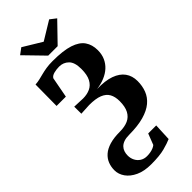

<svg xmlns="http://www.w3.org/2000/svg" viewBox="-380 -1041 1372 1372"><g transform="rotate(-45 306.0 -355.0)"><path d="M240.5 269.5Q170 269.5 121.8 247Q73.5 224.5 48.5 189Q23.5 153.5 23.5 113.5Q23.5 78.5 35.5 48Q47.5 17.5 73.8 -5.5Q100 -28.5 142.5 -41.2Q185 -54 245.5 -54Q295 -54 329.2 -69.2Q363.5 -84.5 381.8 -119Q400 -153.5 400 -209.5Q400 -254 383.5 -283.8Q367 -313.5 329 -328.8Q291 -344 226 -344L142.5 -339.5L142 -411L228.5 -407.5Q268.5 -407.5 300.2 -422Q332 -436.5 350.5 -471Q369 -505.5 369 -566Q369 -632.5 339.8 -661.2Q310.5 -690 268 -690Q241.5 -690 215.8 -683.5Q190 -677 180 -660.5L150.5 -504H56.5L58.5 -718.5Q82 -720 103.2 -725Q124.5 -730 147.5 -736Q170.5 -742 198.5 -746.5Q226.5 -751 263.5 -751Q370 -751 431.8 -730.8Q493.5 -710.5 520.2 -671.8Q547 -633 547 -577.5Q547 -535.5 532.2 -502.5Q517.5 -469.5 491 -445.2Q464.5 -421 427.8 -405.8Q391 -390.5 346.5 -384.5Q429.5 -387 483.8 -367.5Q538 -348 565 -310.5Q592 -273 592 -220.5Q592 -171 575.8 -129Q559.5 -87 523 -56.5Q486.5 -26 426.5 -9Q366.5 8 278.5 8.5Q246 8.5 224.2 16.2Q202.5 24 189.5 37.5Q176.5 51 170.8 68.5Q165 86 165 106.5Q165 133.5 176.5 156.2Q188 179 209.5 193Q231 207 260.5 207Q277.5 207 293.8 204.2Q310 201.5 324.2 195.8Q338.5 190 348 182L380.5 98H461.5L455.5 229.5Q426.5 242.5 376.2 256Q326 269.5 240.5 269.5ZM268.5 -800.5 128.5 -944.5 175 -979 316 -893.5 456.5 -979 502.5 -943.5 364 -800.5Z"/></g></svg>

Font: Merriweather 48pt Black
Style: Regular
Weight: 900
Version: Version 2.100